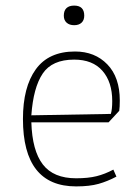

<svg xmlns="http://www.w3.org/2000/svg" viewBox="-20 -656 497 686"><path d="M208 -600Q208 -618 217.5 -627Q227 -636 245 -636Q281 -636 281 -600Q281 -584 271.5 -575Q262 -566 245 -566Q228 -566 218 -575Q208 -584 208 -600ZM62 -231Q62 -345 108 -408.5Q154 -472 248 -472Q319 -472 363.5 -426Q408 -380 408 -297Q408 -273 406 -260L368 -219H92Q95 -118 133 -68.5Q171 -19 252 -19Q295 -19 325 -26.5Q355 -34 385 -50L396 -25Q364 -8 332 1Q300 10 252 10Q62 10 62 -231ZM376 -249Q381 -265 381 -295Q381 -363 346 -403Q311 -443 245 -443Q166 -443 132.5 -393Q99 -343 92 -244Z"/></svg>

Font: Athiti ExtraLight
Style: Regular
Weight: 250
Version: Version 1.032